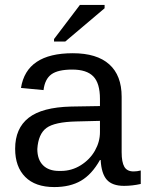

<svg xmlns="http://www.w3.org/2000/svg" viewBox="-20 -756 596 786"><path d="M202.1 9.8Q124.5 9.8 83.3 -31.7Q42 -73.2 42 -147Q42 -230.5 97.2 -273.7Q152.3 -316.9 271 -319.8L389.2 -321.8V-351.1Q389.2 -415.5 361.8 -443.4Q334.5 -471.2 275.9 -471.2Q217.3 -471.2 190.4 -451.7Q163.6 -432.1 158.2 -387.2L65.9 -396Q88.4 -538.1 277.8 -538.1Q376.5 -538.1 427.2 -492.7Q478 -447.3 478 -359.9V-132.8Q478 -92.3 489 -73.2Q500 -54.2 526.9 -54.2Q541 -54.2 556.2 -58.1V-2.9Q521 4.9 487.8 4.9Q439.5 4.9 417.2 -20.3Q395 -45.4 392.1 -101.1H389.2Q356 -42 311.5 -16.1Q267.1 9.8 202.1 9.8ZM222.2 -56.2H229Q273.4 -56.2 310.8 -79.6Q348.1 -103 368.7 -139.4Q389.2 -175.8 389.2 -214.8V-216.8V-261.2L293 -258.8Q203.6 -256.8 170.2 -232.2Q136.7 -207.5 132.8 -146Q132.8 -103 156 -79.6Q179.2 -56.2 222.2 -56.2ZM247.1 -585.9H201.2V-596.2L307.1 -735.8H408.2V-722.2Z"/></svg>

Font: Libra Sans Modern
Style: Regular
Weight: 400
Foundry: Stefan Peev, Context Ltd
Version: Version 1.000